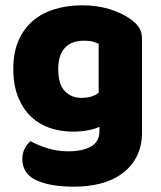

<svg xmlns="http://www.w3.org/2000/svg" viewBox="-20 -521 607 722"><path d="M289 -501Q346 -501 392.5 -486.5Q439 -472 471 -449Q491 -435 502.5 -418Q514 -401 514 -374V-24Q514 29 494 67.5Q474 106 439.5 131.5Q405 157 358.5 169Q312 181 259 181Q168 181 116 156.5Q64 132 64 77Q64 54 73.5 36.5Q83 19 95 10Q124 26 160.5 37Q197 48 236 48Q290 48 322 30Q354 12 354 -28V-44Q313 -26 254 -26Q209 -26 168.5 -39.5Q128 -53 97.5 -81.5Q67 -110 48.5 -155Q30 -200 30 -262Q30 -323 49.5 -368Q69 -413 103.5 -442.5Q138 -472 185.5 -486.5Q233 -501 289 -501ZM351 -356Q344 -360 330.5 -364Q317 -368 297 -368Q248 -368 223.5 -340.5Q199 -313 199 -262Q199 -204 223.5 -178.5Q248 -153 286 -153Q327 -153 351 -172Z"/></svg>

Font: Baloo Cyrillic
Style: Regular
Weight: 400
Designer: Ek Type, Denis Ignatov
Foundry: Ek Type
Version: Version 1.50 July 26, 2019